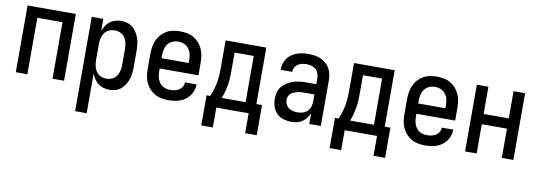

<svg xmlns="http://www.w3.org/2000/svg" viewBox="-57 -893 4115 1473"><g transform="rotate(10 2000.0 -156.5)"><path d="M62 0V-520H438V0H348V-440H152V0Z M562 215V-520H652V-426Q660 -448 673 -467.5Q686 -487 704 -501Q722 -515 745 -521.5Q768 -528 791 -528Q816 -528 839.5 -521Q863 -514 882 -498Q901 -482 913.5 -461Q926 -440 933.5 -416.5Q941 -393 943.5 -368.5Q946 -344 946 -320V-200Q946 -176 943.5 -151.5Q941 -127 933.5 -103.5Q926 -80 913.5 -59Q901 -38 882 -22Q863 -6 839.5 1Q816 8 791 8Q768 8 745 1.5Q722 -5 704 -19Q686 -33 673 -52.5Q660 -72 652 -94V215ZM754 -72Q769 -72 784.5 -76Q800 -80 812.5 -89Q825 -98 833.5 -111Q842 -124 847 -139Q852 -154 854 -169.5Q856 -185 856 -200V-320Q856 -335 854 -350.5Q852 -366 847 -381Q842 -396 833.5 -409Q825 -422 812.5 -431Q800 -440 784.5 -444Q769 -448 754 -448Q739 -448 723.5 -444Q708 -440 695.5 -431Q683 -422 674.5 -409Q666 -396 661 -381Q656 -366 654 -350.5Q652 -335 652 -320V-200Q652 -185 654 -169.5Q656 -154 661 -139Q666 -124 674.5 -111Q683 -98 695.5 -89Q708 -80 723.5 -76Q739 -72 754 -72Z M1250 8Q1223 8 1196 3Q1169 -2 1145.5 -15.5Q1122 -29 1103.5 -49.5Q1085 -70 1073.5 -94.5Q1062 -119 1058 -146Q1054 -173 1054 -200V-320Q1054 -347 1058.5 -374Q1063 -401 1074 -425.5Q1085 -450 1103.5 -470.5Q1122 -491 1145.5 -504.5Q1169 -518 1196 -523Q1223 -528 1250 -528Q1277 -528 1304 -523Q1331 -518 1354.5 -504.5Q1378 -491 1396.5 -470.5Q1415 -450 1426 -425.5Q1437 -401 1441.5 -374Q1446 -347 1446 -320V-220H1144V-200Q1144 -176 1149 -153Q1154 -130 1168 -110.5Q1182 -91 1204 -81.5Q1226 -72 1250 -72Q1268 -72 1286 -75.5Q1304 -79 1319.5 -88.5Q1335 -98 1344.5 -114Q1354 -130 1354 -149H1444Q1444 -125 1436.5 -102.5Q1429 -80 1415.5 -61Q1402 -42 1383 -28Q1364 -14 1342 -6Q1320 2 1296.5 5Q1273 8 1250 8ZM1144 -300H1356V-320Q1356 -344 1351 -367.5Q1346 -391 1332 -410Q1318 -429 1296 -438.5Q1274 -448 1250 -448Q1226 -448 1204 -438.5Q1182 -429 1168 -410Q1154 -391 1149 -367.5Q1144 -344 1144 -320Z M1534 155V-80H1562Q1575 -108 1584 -138.5Q1593 -169 1598 -200Q1603 -231 1604 -262.5Q1605 -294 1605 -325V-520H1922V-80H1966V155H1876V0H1624V155ZM1652 -80H1838V-440H1689V-325Q1689 -294 1688.5 -262.5Q1688 -231 1683.5 -200Q1679 -169 1671.5 -139Q1664 -109 1652 -80Z M2208 8Q2178 8 2148 -1Q2118 -10 2096 -31.5Q2074 -53 2064 -83Q2054 -113 2054 -143Q2054 -169 2060.5 -194.5Q2067 -220 2083 -240Q2099 -260 2121 -274Q2143 -288 2167.5 -296Q2192 -304 2217.5 -307Q2243 -310 2269 -310H2348V-355Q2348 -375 2341.5 -393.5Q2335 -412 2320.5 -425Q2306 -438 2287 -443Q2268 -448 2249 -448Q2231 -448 2214 -444.5Q2197 -441 2182.5 -431.5Q2168 -422 2159 -406.5Q2150 -391 2150 -374V-371H2060V-376Q2060 -399 2067 -421Q2074 -443 2087 -461.5Q2100 -480 2119 -493Q2138 -506 2159.5 -514Q2181 -522 2203.5 -525Q2226 -528 2249 -528Q2273 -528 2297.5 -524.5Q2322 -521 2344 -511.5Q2366 -502 2385 -486Q2404 -470 2416 -449Q2428 -428 2433 -404Q2438 -380 2438 -355V0H2348V-84Q2340 -64 2326 -45.5Q2312 -27 2293.5 -14.5Q2275 -2 2253 3Q2231 8 2208 8ZM2246 -72Q2267 -72 2287.5 -79Q2308 -86 2322.5 -101.5Q2337 -117 2342.5 -138Q2348 -159 2348 -180V-230H2269Q2255 -230 2241 -229Q2227 -228 2214 -224.5Q2201 -221 2188 -215.5Q2175 -210 2164.5 -201Q2154 -192 2149 -179Q2144 -166 2144 -152Q2144 -134 2152.5 -117Q2161 -100 2176 -89.5Q2191 -79 2209 -75.5Q2227 -72 2246 -72Z M2534 155V-80H2562Q2575 -108 2584 -138.5Q2593 -169 2598 -200Q2603 -231 2604 -262.5Q2605 -294 2605 -325V-520H2922V-80H2966V155H2876V0H2624V155ZM2652 -80H2838V-440H2689V-325Q2689 -294 2688.5 -262.5Q2688 -231 2683.5 -200Q2679 -169 2671.5 -139Q2664 -109 2652 -80Z M3250 8Q3223 8 3196 3Q3169 -2 3145.5 -15.5Q3122 -29 3103.5 -49.5Q3085 -70 3073.5 -94.5Q3062 -119 3058 -146Q3054 -173 3054 -200V-320Q3054 -347 3058.5 -374Q3063 -401 3074 -425.5Q3085 -450 3103.5 -470.5Q3122 -491 3145.5 -504.5Q3169 -518 3196 -523Q3223 -528 3250 -528Q3277 -528 3304 -523Q3331 -518 3354.5 -504.5Q3378 -491 3396.5 -470.5Q3415 -450 3426 -425.5Q3437 -401 3441.5 -374Q3446 -347 3446 -320V-220H3144V-200Q3144 -176 3149 -153Q3154 -130 3168 -110.5Q3182 -91 3204 -81.5Q3226 -72 3250 -72Q3268 -72 3286 -75.5Q3304 -79 3319.5 -88.5Q3335 -98 3344.5 -114Q3354 -130 3354 -149H3444Q3444 -125 3436.5 -102.5Q3429 -80 3415.5 -61Q3402 -42 3383 -28Q3364 -14 3342 -6Q3320 2 3296.5 5Q3273 8 3250 8ZM3144 -300H3356V-320Q3356 -344 3351 -367.5Q3346 -391 3332 -410Q3318 -429 3296 -438.5Q3274 -448 3250 -448Q3226 -448 3204 -438.5Q3182 -429 3168 -410Q3154 -391 3149 -367.5Q3144 -344 3144 -320Z M3562 0V-520H3652V-308H3848V-520H3938V0H3848V-228H3652V0Z"/></g></svg>

Font: Iosevka Medium
Style: Regular
Weight: 500
Monospace: yes
Designer: Belleve Invis
Foundry: Belleve Invis
Version: Version 32.5.0; ttfautohint (v1.8.4)